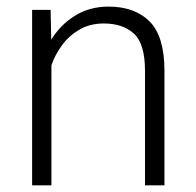

<svg xmlns="http://www.w3.org/2000/svg" viewBox="-20 -558 590 578"><path d="M292.5 -487.3Q251 -487.3 219.7 -469.2Q188.5 -451.2 167.2 -422.6Q146 -394 134.8 -361.8V0H76.7V-528.3H132.3L134.3 -438.5Q161.6 -483.4 205.8 -510.7Q250 -538.1 306.6 -538.1Q385.7 -538.1 430.4 -493.4Q475.1 -448.7 475.1 -344.2V0H416.5V-344.7Q416.5 -426.3 383.1 -456.8Q349.6 -487.3 292.5 -487.3Z"/></svg>

Font: Vazirmatn UI ExtraLight
Style: Regular
Weight: 200
Designer: Saber Rastikerdar
Foundry: Saber Rastikerdar
Version: Version 33.003